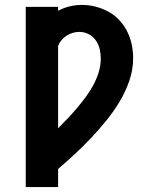

<svg xmlns="http://www.w3.org/2000/svg" viewBox="-20 -558 640 783"><path d="M85 205V-530H217V-514Q239 -526 264 -532Q289 -538 314 -538Q342 -538 369.5 -531Q397 -524 422 -510.5Q447 -497 466.5 -476Q486 -455 498.5 -430Q511 -405 517 -377Q523 -349 523 -321Q523 -274 507.5 -229Q492 -184 468 -144Q444 -104 414.5 -67.5Q385 -31 353 3Q321 37 286.5 69Q252 101 217 131V205ZM217 -35Q237 -55 256.5 -75.5Q276 -96 294.5 -118Q313 -140 330 -163Q347 -186 360.5 -211Q374 -236 382.5 -263.5Q391 -291 391 -319Q391 -339 386.5 -358Q382 -377 370.5 -393.5Q359 -410 341 -419Q323 -428 303 -428Q290 -428 276.5 -424Q263 -420 251.5 -412.5Q240 -405 231 -394.5Q222 -384 217 -371Z"/></svg>

Font: Iosevka Slab XBdEx
Style: Regular
Weight: 800
Width: 7
Monospace: yes
Designer: Belleve Invis
Foundry: Belleve Invis
Version: Version 11.1.0; ttfautohint (v1.8.3)